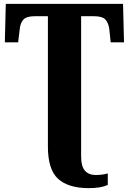

<svg xmlns="http://www.w3.org/2000/svg" viewBox="-20 -734 667 994"><path d="M440 240Q504 240 538 223V164Q509 172 475 172Q440 172 420 150Q400 128 400 75V-650H468Q510 -650 526 -632.5Q542 -615 546 -582L553 -515H622L617 -714H10L5 -515H74L82 -582Q85 -615 101 -632.5Q117 -650 159 -650H228V25Q228 144 281 192Q334 240 440 240Z"/></svg>

Font: Noto Serif SemiCondensed Extra
Style: Regular
Weight: 800
Width: 4
Designer: Monotype Design Team
Foundry: Monotype Imaging Inc.
Version: Version 1.002